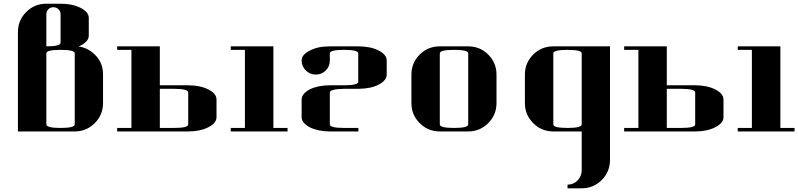

<svg xmlns="http://www.w3.org/2000/svg" viewBox="-20 -712 4324 1040"><path d="M77.1 0V-538.1Q77.1 -602.1 122.1 -647Q167 -691.9 231 -691.9H308.1Q372.1 -691.9 416.5 -669.4Q460.9 -647 460.9 -615.2V-519Q460.9 -484.4 405.8 -460Q456.5 -454.1 497.1 -412.6Q538.1 -371.1 538.1 -308.1V-153.8Q538.1 -89.8 493.2 -44.9Q448.2 0 384.8 0ZM231 -38.1Q231 -19 308.1 -19Q384.8 -19 384.8 -38.1V-422.9Q384.8 -441.9 308.1 -441.9Q231 -441.9 231 -422.9ZM231 -460.9Q308.1 -460.9 308.1 -481V-634.8Q308.1 -650.9 295.9 -662.1Q285.2 -672.9 269 -672.9Q252.9 -672.9 242.2 -662.1Q231 -650.9 231 -634.8Z M614.7 -19H691.9V-441.9H614.7V-460.9H845.7V-250H999.5Q1064 -250 1108.4 -227.5Q1152.8 -205.1 1152.8 -172.9V-77.1Q1152.8 -45.4 1107.9 -22.5Q1063.5 0 999.5 0H614.7ZM845.7 -19H922.9Q999.5 -19 999.5 -38.1V-210.9Q999.5 -230.5 922.9 -231H845.7ZM1230 0V-19H1306.6V-441.9H1230V-460.9H1460.9V-19H1537.6V0Z M1613.8 -77.1V-172.9Q1613.8 -203.6 1657.7 -228Q1704.1 -250 1766.6 -250H1843.8Q1920.4 -250 1920.4 -269V-422.9Q1920.4 -441.9 1843.8 -441.9Q1766.6 -441.9 1766.6 -422.9V-384.8Q1766.6 -352.1 1744.6 -330.1Q1722.7 -308.1 1690.4 -308.1Q1658.7 -308.1 1636.7 -330.1Q1613.8 -353 1613.8 -383.8Q1613.8 -416.5 1658.7 -438Q1699.7 -460.9 1766.6 -460.9H1920.4Q1986.3 -460.9 2029.8 -439Q2074.7 -416 2074.7 -384.8V-308.1Q2074.7 -275.9 2029.8 -252.9Q1986.3 -231 1920.4 -231H1843.8Q1766.6 -229.5 1766.6 -210.9V-38.1Q1766.6 -19 1844.7 -19H1921.4V0H1766.6Q1705.1 0 1658.7 -22Q1613.8 -46.4 1613.8 -77.1Z M2208.5 -308.1Q2208.5 -371.6 2253.4 -416.5Q2297.9 -460.9 2362.3 -460.9H2516.1Q2580.1 -460.9 2625 -416Q2669.4 -371.6 2669.4 -308.1V-153.8Q2669.4 -89.8 2624.5 -44.9Q2579.6 0 2516.1 0H2362.3Q2298.3 0 2253.4 -44.9Q2208.5 -89.8 2208.5 -153.8ZM2362.3 -38.1Q2362.3 -19 2439.5 -19Q2516.1 -19 2516.1 -38.1V-422.9Q2516.1 -441.9 2439.5 -441.9Q2362.3 -441.9 2362.3 -422.9Z M2823.2 -308.1Q2823.2 -371.6 2868.2 -416.5Q2912.6 -460.9 2977.1 -460.9H3284.2V153.8Q3284.2 218.3 3239.3 263.2Q3194.3 308.1 3130.9 308.1H3054.2V288.1Q3085.9 288.1 3107.9 266.1Q3130.4 243.2 3130.9 210.9V0H2977.1Q2913.1 0 2868.2 -44.9Q2823.2 -89.8 2823.2 -153.8ZM2977.1 -38.1Q2977.1 -19 3054.2 -19Q3130.9 -19 3130.9 -38.1V-422.9Q3130.9 -441.9 3054.2 -441.9Q2977.1 -441.9 2977.1 -422.9Z M3360.8 -19H3438V-441.9H3360.8V-460.9H3591.8V-250H3745.6Q3810.1 -250 3854.5 -227.5Q3898.9 -205.1 3898.9 -172.9V-77.1Q3898.9 -45.4 3854 -22.5Q3809.6 0 3745.6 0H3360.8ZM3591.8 -19H3668.9Q3745.6 -19 3745.6 -38.1V-210.9Q3745.6 -230.5 3668.9 -231H3591.8ZM3976.1 0V-19H4052.7V-441.9H3976.1V-460.9H4207V-19H4283.7V0Z"/></svg>

Font: Hjet
Style: Regular
Weight: 400
Designer: T. Christopher White
Version: Version 1.2